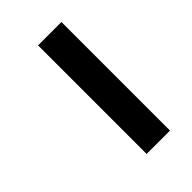

<svg xmlns="http://www.w3.org/2000/svg" viewBox="-190 -700 778 778"><g transform="rotate(-45 199.0 -311.0)"><path d="M178 -622H312V0H178Z"/></g></svg>

Font: Noto Sans Devanagari
Style: Bold
Weight: 700
Version: Version 2.003